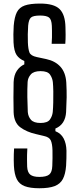

<svg xmlns="http://www.w3.org/2000/svg" viewBox="-20 -822 438 1050"><path d="M195 207.5Q144.5 207.5 114.8 196Q85 184.5 71.8 157.8Q58.5 131 56 85Q55.5 70.5 55.2 54.2Q55 38 55.5 21.5Q56 5 57 -10H129.5Q128.5 11 128 24.8Q127.5 38.5 127.8 52.8Q128 67 128.5 89Q130 120.5 145.5 133Q161 145.5 195 145.5Q233.5 145.5 249.2 132.5Q265 119.5 266 85Q267 62 267.2 42Q267.5 22 267 -0.5Q266 -35.5 257.8 -54Q249.5 -72.5 219.5 -78.5L175.5 -89Q125 -100.5 90.8 -126Q56.5 -151.5 54.5 -208.5Q53.5 -246.5 53.5 -288.5Q53.5 -330.5 54.5 -372.5Q56 -411 72.2 -435Q88.5 -459 113 -470V-488.5Q85 -500 70.8 -521.2Q56.5 -542.5 54 -590Q53 -611.5 53.2 -634.2Q53.5 -657 55 -681.5Q59 -729 72.2 -755.2Q85.5 -781.5 115.5 -792Q145.5 -802.5 199.5 -802.5Q275 -802.5 305.8 -772.5Q336.5 -742.5 338 -673.5Q338.5 -655.5 338.8 -631.8Q339 -608 337 -582.5H262.5Q264 -598 264.2 -617.2Q264.5 -636.5 264.2 -653.8Q264 -671 263.5 -680.5Q262 -716 247.8 -726.5Q233.5 -737 199.5 -737Q161.5 -737 149.2 -726Q137 -715 134 -682Q132.5 -662 132 -634.5Q131.5 -607 132.5 -589Q134 -553.5 141 -535.2Q148 -517 181 -510L232.5 -499Q282 -488.5 310.5 -457Q339 -425.5 342.5 -371Q345 -325 344.5 -289.8Q344 -254.5 341.5 -209Q339.5 -176 325 -153.2Q310.5 -130.5 283 -119V-104.5Q313.5 -92.5 328 -65Q342.5 -37.5 343.5 2Q343.5 20.5 343.2 43.8Q343 67 341.5 84.5Q338 130 323.8 157Q309.5 184 278.8 195.8Q248 207.5 195 207.5ZM201.5 -149.5Q239.5 -149.5 252.8 -168Q266 -186.5 268.5 -209.5Q270.5 -232 271.2 -262.2Q272 -292.5 271.5 -322.2Q271 -352 269 -373Q266.5 -395.5 253.5 -414.2Q240.5 -433 201.5 -433Q164.5 -433 148.5 -415Q132.5 -397 131 -373.5Q129 -334.5 129.5 -291.5Q130 -248.5 132 -209.5Q134 -184.5 149.2 -167Q164.5 -149.5 201.5 -149.5Z"/></svg>

Font: Big Shoulders Text Thin
Style: Regular
Weight: 400
Version: Version 2.002